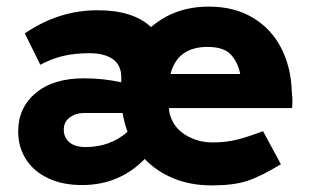

<svg xmlns="http://www.w3.org/2000/svg" viewBox="-20 -548 944 581"><path d="M865 -242 864 -221H491L493 -206Q503 -164 540 -140.5Q577 -117 624 -117Q664 -117 697.5 -125.5Q731 -134 776 -151L830 -51Q769 -14 728 -0.5Q687 13 621 13Q557 13 505.5 -8Q454 -29 418 -67Q341 12 228 12Q169 12 125 -9Q81 -30 58 -67Q35 -104 35 -150Q35 -222 88 -266.5Q141 -311 234 -311Q292 -311 347 -299V-314Q347 -351 321.5 -369Q296 -387 250 -387Q206 -387 170.5 -378.5Q135 -370 102 -352L55 -447Q158 -517 275 -517Q383 -517 437 -466Q509 -528 612 -528Q689 -528 745 -494.5Q801 -461 831 -402.5Q861 -344 863 -270Q865 -252 865 -242ZM707 -324Q699 -362 677.5 -384Q656 -406 608 -406Q517 -406 496 -324ZM366 -149Q356 -176 351 -206H233Q209 -206 191 -192.5Q173 -179 173 -156Q173 -132 190 -117.5Q207 -103 239 -103Q313 -103 366 -149Z"/></svg>

Font: Arvo
Style: Bold
Weight: 700
Designer: Anton Koovit (Cyrillic Expansion: Cyreal)
Foundry: Anton Koovit, Yassin Baggar
Version: Version 3.000